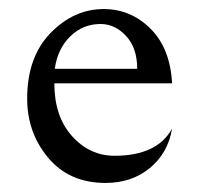

<svg xmlns="http://www.w3.org/2000/svg" viewBox="-20 -392 440 424"><path d="M213 12Q133 12 86.5 -43.5Q40 -99 40 -174Q40 -266 91.5 -319Q143 -372 209 -372Q269 -372 312.5 -328.5Q356 -285 360 -208H100Q100 -135 139 -91.5Q178 -48 233 -48Q327 -48 360 -108Q351 -54 311 -21Q271 12 213 12ZM202 -339Q163 -339 135 -311.5Q107 -284 101 -240H283Q283 -286 258.5 -312.5Q234 -339 202 -339Z"/></svg>

Font: Bellefair
Style: Regular
Weight: 400
Designer: Nick Shinn, Liron Lavi Turkenic
Foundry: Shinntype
Version: Version 1.003;PS 001.003;hotconv 1.0.88;makeotf.lib2.5.64775